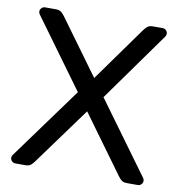

<svg xmlns="http://www.w3.org/2000/svg" viewBox="-79 -773 796 846"><g transform="rotate(10 319.0 -350.0)"><path d="M129 -23Q121 -12 113 -6Q105 0 88 0H45Q36 0 29.5 -6.5Q23 -13 23 -22Q23 -28 26 -33L262 -357L36 -667Q33 -673 33 -678Q33 -687 39.5 -693.5Q46 -700 55 -700H102Q119 -700 127.5 -693Q136 -686 144 -675L322 -431L496 -674Q504 -685 512.5 -692.5Q521 -700 538 -700H581Q590 -700 596.5 -693.5Q603 -687 603 -678Q603 -673 600 -667L377 -355L612 -33Q615 -28 615 -22Q615 -13 608.5 -6.5Q602 0 593 0H546Q529 0 521 -6Q513 -12 505 -23L317 -281Z"/></g></svg>

Font: Contemporary
Style: Regular
Weight: 400
Designer: Victor Tran
Foundry: Victor Tran
Version: Version 1.100